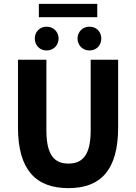

<svg xmlns="http://www.w3.org/2000/svg" viewBox="-20 -961 705 993"><path d="M181 -941V-872H483V-941ZM160 -762C160 -727 185 -700 221 -700C257 -700 283 -727 283 -762C283 -796 257 -823 221 -823C185 -823 160 -796 160 -762ZM381 -762C381 -727 407 -700 443 -700C479 -700 504 -727 504 -762C504 -796 479 -823 443 -823C407 -823 381 -796 381 -762ZM73 -302C73 -83 165 12 334 12C502 12 591 -83 591 -302V-652H449V-287C449 -159 407 -115 334 -115C261 -115 220 -159 220 -287V-652H73Z"/></svg>

Font: Cambridge Sans Bold
Style: Regular
Weight: 700
Version: Version 2.020;PS 002.020;hotconv 1.0.88;makeotf.lib2.5.64775